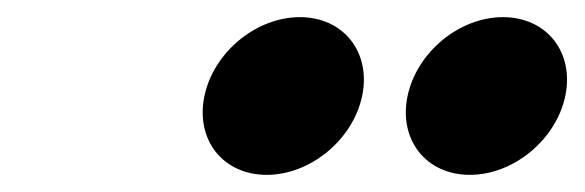

<svg xmlns="http://www.w3.org/2000/svg" viewBox="-20 -811 682 224"><path d="M329.8 -791C278.8 -791 229.2 -750 218.5 -699C207.8 -648 240.1 -607 291.1 -607C342.1 -607 391.8 -648 402.5 -699C413.2 -750 380.8 -791 329.8 -791ZM566.8 -791C515.8 -791 466.2 -750 455.5 -699C444.8 -648 477.1 -607 528.1 -607C579.1 -607 628.8 -648 639.5 -699C650.2 -750 617.8 -791 566.8 -791Z"/></svg>

Font: Hussar
Style: BdOblTwo
Weight: 700
Foundry: Cannot Into Space Fonts
Version: Version 2.00